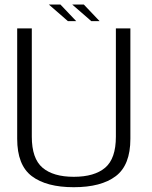

<svg xmlns="http://www.w3.org/2000/svg" viewBox="-20 -796 650 821"><path d="M295.5 4.5Q412.5 4.5 475 -42.8Q537.5 -90 537.5 -202.5V-674.5H475.5V-211.5Q475.5 -118 429.8 -79Q384 -40 295.5 -40Q207.5 -40 161.8 -79Q116 -118 116 -211.5V-674.5H53.5V-202.5Q53.5 -90 116 -42.8Q178.5 4.5 295.5 4.5ZM370.5 -705.5H406L338.5 -776.5H289ZM270.5 -705.5H306L238.5 -776.5H189Z"/></svg>

Font: Anybody Light
Style: Regular
Weight: 300
Designer: Tyler Finck
Foundry: Etcetera Type Company
Version: Version 1.111; ttfautohint (v1.8.4)